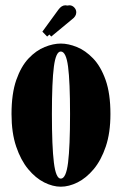

<svg xmlns="http://www.w3.org/2000/svg" viewBox="-20 -694 460 725"><path d="M209.5 11Q179.5 11 147 -5.2Q114.5 -21.5 86.5 -55.2Q58.5 -89 41 -140.8Q23.5 -192.5 23.5 -263.5Q23.5 -340.5 41.5 -392Q59.5 -443.5 88 -473.5Q116.5 -503.5 148.8 -516.5Q181 -529.5 209.5 -529.5Q238 -529.5 270.2 -516.5Q302.5 -503.5 331.5 -473.5Q360.5 -443.5 378.8 -392Q397 -340.5 397 -263.5Q397 -192.5 379.5 -140.8Q362 -89 333.8 -55.2Q305.5 -21.5 272.8 -5.2Q240 11 209.5 11ZM209.5 -19.5Q229.5 -19.5 237 -80Q244.5 -140.5 244.5 -263.5Q244.5 -385.5 237 -442.5Q229.5 -499.5 209.5 -499.5Q191 -499.5 183.5 -442.5Q176 -385.5 176 -263.5Q176 -140.5 183.5 -80Q191 -19.5 209.5 -19.5ZM158 -556 140 -574.5 200.5 -657.5Q212.5 -674 227 -674Q231 -674 234.5 -673Q238.5 -674 242 -674Q252.5 -674 260.2 -666Q268 -658 268 -647.5Q268 -632.5 252 -621L173.5 -556L166.5 -563.5Z"/></svg>

Font: Imbue 50pt Black
Style: Regular
Weight: 900
Designer: Tyler Finck
Foundry: Etcetera Type Company
Version: Version 1.102; ttfautohint (v1.8.3)